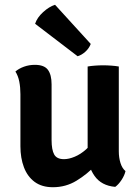

<svg xmlns="http://www.w3.org/2000/svg" viewBox="-20 -775 588 804"><path d="M477.5 -141.5Q477.5 -115 484.5 -92.5Q491.5 -70 505.5 -58.5Q501.5 -40.5 488.8 -21.2Q476 -2 462.5 7.5Q404.5 2.5 375.8 -38.5Q347 -79.5 347 -135V-496.5Q360.5 -499 377.8 -500.2Q395 -501.5 412.5 -501.5Q429 -501.5 446.2 -500.2Q463.5 -499 477.5 -496.5ZM65.5 -381Q65.5 -408.5 60.8 -433Q56 -457.5 44.5 -475.5Q59 -488 80.5 -495.8Q102 -503.5 126 -503.5Q165 -503.5 180.5 -482.8Q196 -462 196 -422V-189Q196 -147.5 207 -128Q218 -108.5 248 -108.5Q268.5 -108.5 293 -118.8Q317.5 -129 340.5 -149.5Q363.5 -170 379 -200V-82Q345 -45.5 300.2 -18.2Q255.5 9 201.5 9Q155.5 9 125.2 -13.2Q95 -35.5 80.2 -74.5Q65.5 -113.5 65.5 -162.5ZM210.5 -755Q185.5 -747 160.5 -724.2Q135.5 -701.5 127 -675.5L305 -539.5Q322 -544.5 337.5 -558.5Q353 -572.5 360 -591Z"/></svg>

Font: Signika SemiBold
Style: Regular
Weight: 600
Designer: Anna Giedry
Foundry: Anna Giedry
Version: Version 2.001